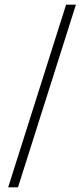

<svg xmlns="http://www.w3.org/2000/svg" viewBox="-20 -743 360 822"><path d="M15 59 263 -723H305L57 59Z"/></svg>

Font: Public Sans Thin
Style: Regular
Weight: 100
Designer: The Public Sans project authors (U.S. Web Design System). Libre Franklin designed by Pablo Impallari and Rodrigo Fuenzal
Version: Version 1.008